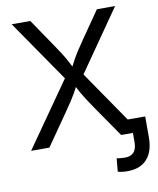

<svg xmlns="http://www.w3.org/2000/svg" viewBox="-99 -805 900 1091"><g transform="rotate(-10 351.0 -259.5)"><path d="M27.8 0 312.5 -406.7V-337.9L43.9 -727.5H151.4L256.3 -573.2Q279.8 -539.1 294.7 -515.6Q309.6 -492.2 322 -469.7Q334.5 -447.3 350.1 -416H334Q349.6 -446.8 362.1 -469.2Q374.5 -491.7 389.9 -515.4Q405.3 -539.1 428.7 -573.2L535.6 -727.5H640.6L372.6 -341.8V-410.2L654.3 0H547.4L419.9 -184.6Q399.4 -214.8 385.3 -236.6Q371.1 -258.3 358.9 -280Q346.7 -301.8 331.5 -332H351.6Q336.9 -303.2 324.5 -281.5Q312 -259.8 297.6 -237.5Q283.2 -215.3 261.7 -184.6L133.3 0ZM547.4 209Q532.2 209 517.8 207.3Q503.4 205.6 492.2 202.1L499 126.5Q511.7 128.4 524.7 129.4Q537.6 130.4 549.8 130.4Q579.6 130.4 597.4 111.8Q615.2 93.3 615.2 50.8V0H577.6V-80.1H700.2V40Q700.2 121.6 660.9 165.3Q621.6 209 547.4 209Z"/></g></svg>

Font: Inter Variable LoSnoCo
Style: Regular
Weight: 400
Designer: Rasmus Andersson
Foundry: rsms
Version: Version 4.000;git-a52131595; featfreeze: case,dlig,ss01,ss02